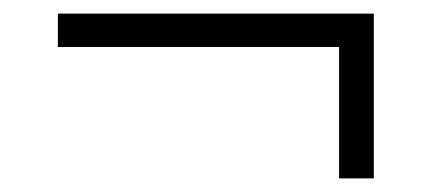

<svg xmlns="http://www.w3.org/2000/svg" viewBox="-20 -350 640 282"><path d="M478 -88V-281H65V-330H529V-88Z"/></svg>

Font: IBM Plex Sans Thai Light
Style: Regular
Weight: 300
Designer: Mike Abbink, Paul van der Laan, Pieter van Rosmalen, Ben Mitchell, Mark Frömberg
Foundry: Bold Monday
Version: Version 1.2